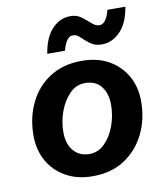

<svg xmlns="http://www.w3.org/2000/svg" viewBox="-82 -785 749 864"><g transform="rotate(-10 292.5 -353.5)"><path d="M274 10Q201 10 148.5 -20.5Q96 -51 68.5 -101.5Q41 -152 41 -215Q41 -298 73.5 -365Q106 -432 167 -471Q228 -510 312 -510Q385 -510 437 -480Q489 -450 517 -399.5Q545 -349 545 -285Q545 -203 512 -136Q479 -69 418.5 -29.5Q358 10 274 10ZM276 -91Q315 -91 345 -120.5Q375 -150 392 -196.5Q409 -243 409 -293Q409 -344 384 -376.5Q359 -409 309 -409Q270 -409 240.5 -379.5Q211 -350 193.5 -304Q176 -258 176 -207Q176 -173 187.5 -147Q199 -121 221.5 -106Q244 -91 276 -91ZM549 -716Q537 -642 500 -604.5Q463 -567 417 -567Q391 -567 374 -576.5Q357 -586 344 -598.5Q331 -611 319.5 -620.5Q308 -630 294 -630Q277 -630 265.5 -613Q254 -596 247 -568H166Q178 -642 214 -679.5Q250 -717 297 -717Q321 -717 337.5 -707.5Q354 -698 367.5 -685.5Q381 -673 393.5 -663.5Q406 -654 421 -654Q436 -654 448 -670.5Q460 -687 467 -716Z"/></g></svg>

Font: Kantumruy Pro SemiBold
Style: Italic
Weight: 600
Italic angle: -13°
Version: Version 1.002